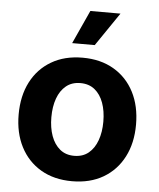

<svg xmlns="http://www.w3.org/2000/svg" viewBox="-54 -810 718 868"><g transform="rotate(5 305.0 -376.0)"><path d="M304.7 10.7Q223.1 10.7 163.3 -24.4Q103.5 -59.6 71 -122.6Q38.6 -185.5 38.6 -269Q38.6 -353.5 71 -416.5Q103.5 -479.5 163.3 -514.6Q223.1 -549.8 304.7 -549.8Q386.7 -549.8 446.5 -514.6Q506.3 -479.5 538.8 -416.5Q571.3 -353.5 571.3 -269Q571.3 -185.5 538.8 -122.6Q506.3 -59.6 446.5 -24.4Q386.7 10.7 304.7 10.7ZM304.7 -104.5Q343.8 -104.5 369.9 -126Q396 -147.5 409.4 -184.8Q422.9 -222.2 422.9 -269.5Q422.9 -317.9 409.4 -355Q396 -392.1 369.9 -413.3Q343.8 -434.6 304.7 -434.6Q266.1 -434.6 240 -413.3Q213.9 -392.1 200.4 -355Q187 -317.9 187 -269.5Q187 -222.2 200.4 -184.8Q213.9 -147.5 240 -126Q266.1 -104.5 304.7 -104.5ZM251.5 -611.3 320.8 -763.2H457.5L354 -611.3Z"/></g></svg>

Font: Inter 16pt
Style: Bold
Weight: 700
Version: Version 4.001;git-66647c0bb